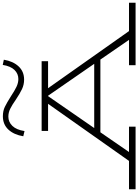

<svg xmlns="http://www.w3.org/2000/svg" viewBox="169 -1186 1010 1402"><g transform="rotate(-90 674.0 -485.0)"><path d="M1355 -48V0H899V-48H1084L940 -257H409L265 -48H450V0H-7V-48H200L617 -639H419V-686H928V-639H731L1148 -48ZM909 -302 676 -639H673L440 -302ZM648 -874Q608 -902 580.5 -915.5Q553 -929 523 -929Q484 -929 455.5 -899.5Q427 -870 418 -811L380 -820Q391 -888 428.5 -928.5Q466 -969 526 -969Q565 -969 595 -954.5Q625 -940 674 -909Q713 -883 741.5 -869.5Q770 -856 798 -856Q837 -856 864.5 -884.5Q892 -913 901 -970L939 -962Q928 -895 890.5 -854.5Q853 -814 794 -814Q757 -814 725 -829Q693 -844 648 -874Z"/></g></svg>

Font: BioRhyme Expanded Light
Style: Regular
Weight: 300
Width: 7
Designer: Aoife Mooney
Foundry: Aoife Mooney Type
Version: Version 1.000